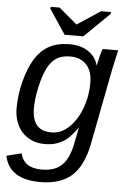

<svg xmlns="http://www.w3.org/2000/svg" viewBox="-61 -772 679 1024"><g transform="rotate(5 278.0 -260.0)"><path d="M194 208Q27 208 2 84L82 64Q99 141 196 141Q265 141 303 105Q341 69 357 -13L374 -98H373Q357 -76 343.5 -61Q330 -46 319 -36Q296 -17 267 -6.5Q238 4 200 4Q162 4 131.5 -9Q101 -22 79.5 -45Q58 -68 46 -101Q34 -134 34 -175Q34 -240 52 -315Q72 -392 102 -440Q134 -491 179 -514.5Q224 -538 287 -538Q347 -538 387.5 -510.5Q428 -483 439 -438H440L452 -490Q461 -523 464 -528H547L538 -488L523 -419L445 -15Q421 103 360.5 155.5Q300 208 194 208ZM126 -182Q126 -61 228 -61H233Q271 -61 304 -84.5Q337 -108 361.5 -147Q386 -186 400 -236Q414 -286 414 -339V-344Q414 -405 382.5 -439Q351 -473 296 -473Q251 -473 222.5 -455Q194 -437 174 -398Q164 -378 155.5 -352.5Q147 -327 140 -295Q133 -263 129.5 -235Q126 -207 126 -182ZM355 -586H255L167 -718L169 -728H216L313 -646H314L438 -728H492L490 -718Z"/></g></svg>

Font: Libra Sans Modern
Style: Italic
Weight: 400
Italic angle: -12°
Foundry: Stefan Peev, Context Ltd
Version: Version 1.000